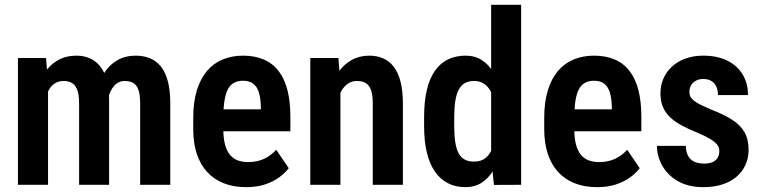

<svg xmlns="http://www.w3.org/2000/svg" viewBox="-20 -770 3178 800"><path d="M180.2 -419.9V0H54.7V-528.3H171.9ZM161.1 -282.7 122.6 -282.2Q122.1 -337.4 132.8 -384.3Q143.6 -431.2 165.5 -465.6Q187.5 -500 221.2 -519Q254.9 -538.1 299.3 -538.1Q328.1 -538.1 353 -527.6Q377.9 -517.1 396.2 -494.9Q414.6 -472.7 424.6 -437.3Q434.6 -401.9 434.6 -352.5V0H309.6V-338.4Q309.6 -375 302 -395.3Q294.4 -415.5 280 -424.1Q265.6 -432.6 244.6 -432.6Q222.7 -432.6 206.3 -421.1Q189.9 -409.7 180.2 -388.9Q170.4 -368.2 165.5 -341.1Q160.6 -314 161.1 -282.7ZM424.8 -304.7 373.5 -295.4Q372.6 -345.7 383.1 -389.9Q393.6 -434.1 415 -467.3Q436.5 -500.5 469.2 -519.3Q502 -538.1 545.4 -538.1Q578.1 -538.1 604.7 -527.3Q631.3 -516.6 650.4 -492.9Q669.4 -469.2 679.4 -431.4Q689.5 -393.6 689.5 -339.4V0H564V-339.4Q564 -377 556.2 -397.2Q548.3 -417.5 534.2 -425Q520 -432.6 499.5 -432.6Q481 -432.6 467 -422.6Q453.1 -412.6 443.6 -395Q434.1 -377.4 429.4 -354.5Q424.8 -331.5 424.8 -304.7Z M1005.9 9.8Q953.1 9.8 912.4 -6.3Q871.6 -22.5 843.3 -53.2Q814.9 -84 800 -128.9Q785.2 -173.8 785.2 -231.9V-279.3Q785.2 -345.2 800.3 -393.8Q815.4 -442.4 842.5 -474.4Q869.6 -506.3 908 -522.2Q946.3 -538.1 992.7 -538.1Q1042.5 -538.1 1079.8 -521.7Q1117.2 -505.4 1141.6 -473.1Q1166 -440.9 1178 -393.3Q1189.9 -345.7 1189.9 -283.2V-223.1H841.3V-314.5H1066.9V-326.7Q1065.9 -360.8 1058.6 -384.8Q1051.3 -408.7 1035.4 -421.1Q1019.5 -433.6 992.2 -433.6Q970.7 -433.6 955.1 -425Q939.5 -416.5 929.9 -398.7Q920.4 -380.9 915.5 -351.3Q910.6 -321.8 910.6 -279.3V-231.9Q910.6 -194.3 917.5 -168.2Q924.3 -142.1 937.5 -125.7Q950.7 -109.4 969.7 -102.1Q988.8 -94.7 1014.2 -94.7Q1052.2 -94.7 1081.1 -108.6Q1109.9 -122.6 1130.9 -146L1183.1 -69.3Q1168.9 -50.3 1144.5 -32Q1120.1 -13.7 1085.7 -2Q1051.3 9.8 1005.9 9.8Z M1398.4 -415.5V0H1272.9V-528.3H1390.1ZM1377.9 -282.7 1341.8 -282.2Q1340.8 -340.3 1353.3 -387.5Q1365.7 -434.6 1389.2 -468.3Q1412.6 -502 1445.3 -520Q1478 -538.1 1518.6 -538.1Q1549.8 -538.1 1575.4 -527.3Q1601.1 -516.6 1619.6 -493.2Q1638.2 -469.7 1648.4 -431.6Q1658.7 -393.6 1658.7 -338.4V0H1533.2V-339.4Q1533.2 -375 1525.6 -395.3Q1518.1 -415.5 1503.7 -424.1Q1489.3 -432.6 1466.8 -432.6Q1445.8 -432.6 1429.2 -421.1Q1412.6 -409.7 1401.1 -388.9Q1389.6 -368.2 1383.8 -341.1Q1377.9 -314 1377.9 -282.7Z M2026.4 -113.3V-750H2151.4V0L2038.1 0.5ZM1747.1 -244.1V-282.2Q1747.1 -347.2 1758.5 -395.3Q1770 -443.4 1792.2 -475.1Q1814.5 -506.8 1846.7 -522.5Q1878.9 -538.1 1919.9 -538.1Q1958.5 -538.1 1987.3 -519.8Q2016.1 -501.5 2035.9 -468.3Q2055.7 -435.1 2067.9 -389.4Q2080.1 -343.8 2085 -289.1V-234.4Q2079.1 -182.1 2067.1 -137.2Q2055.2 -92.3 2035.2 -59.6Q2015.1 -26.9 1986.6 -8.5Q1958 9.8 1919.4 9.8Q1878.4 9.8 1846.4 -6.6Q1814.5 -22.9 1792.2 -54.9Q1770 -86.9 1758.5 -134.5Q1747.1 -182.1 1747.1 -244.1ZM1872.6 -282.2V-244.1Q1872.6 -205.6 1877 -177.5Q1881.3 -149.4 1890.9 -131.6Q1900.4 -113.8 1916.3 -105.2Q1932.1 -96.7 1955.1 -96.7Q1984.4 -96.7 2002.7 -111.3Q2021 -126 2030.8 -151.6Q2040.5 -177.2 2043.5 -210V-313Q2042 -339.4 2035.6 -361.3Q2029.3 -383.3 2018.6 -399.2Q2007.8 -415 1992.2 -423.8Q1976.6 -432.6 1955.6 -432.6Q1932.6 -432.6 1916.7 -423.6Q1900.9 -414.6 1891.4 -396.5Q1881.8 -378.4 1877.2 -349.9Q1872.6 -321.3 1872.6 -282.2Z M2468.3 9.8Q2415.5 9.8 2374.8 -6.3Q2334 -22.5 2305.7 -53.2Q2277.3 -84 2262.5 -128.9Q2247.6 -173.8 2247.6 -231.9V-279.3Q2247.6 -345.2 2262.7 -393.8Q2277.8 -442.4 2304.9 -474.4Q2332 -506.3 2370.4 -522.2Q2408.7 -538.1 2455.1 -538.1Q2504.9 -538.1 2542.2 -521.7Q2579.6 -505.4 2604 -473.1Q2628.4 -440.9 2640.4 -393.3Q2652.3 -345.7 2652.3 -283.2V-223.1H2303.7V-314.5H2529.3V-326.7Q2528.3 -360.8 2521 -384.8Q2513.7 -408.7 2497.8 -421.1Q2481.9 -433.6 2454.6 -433.6Q2433.1 -433.6 2417.5 -425Q2401.9 -416.5 2392.3 -398.7Q2382.8 -380.9 2377.9 -351.3Q2373 -321.8 2373 -279.3V-231.9Q2373 -194.3 2379.9 -168.2Q2386.7 -142.1 2399.9 -125.7Q2413.1 -109.4 2432.1 -102.1Q2451.2 -94.7 2476.6 -94.7Q2514.6 -94.7 2543.5 -108.6Q2572.3 -122.6 2593.3 -146L2645.5 -69.3Q2631.3 -50.3 2606.9 -32Q2582.5 -13.7 2548.1 -2Q2513.7 9.8 2468.3 9.8Z M2977.1 -141.1Q2977.1 -156.2 2967.5 -168Q2958 -179.7 2937.5 -191.9Q2917 -204.1 2883.3 -218.3Q2846.7 -232.9 2818.6 -248.3Q2790.5 -263.7 2771 -282.5Q2751.5 -301.3 2741.7 -325.4Q2731.9 -349.6 2731.9 -381.3Q2731.9 -414.1 2744.1 -442.4Q2756.3 -470.7 2779.5 -492.2Q2802.7 -513.7 2835.9 -525.9Q2869.1 -538.1 2910.6 -538.1Q2968.8 -538.1 3010.5 -517.3Q3052.2 -496.6 3074.5 -459.5Q3096.7 -422.4 3096.7 -374H2971.7Q2971.7 -392.6 2965.3 -407.7Q2959 -422.9 2945.3 -431.9Q2931.6 -440.9 2910.2 -440.9Q2892.1 -440.9 2879.2 -433.6Q2866.2 -426.3 2859.4 -414.3Q2852.5 -402.3 2852.5 -387.2Q2852.5 -375.5 2857.2 -366.7Q2861.8 -357.9 2872.1 -349.9Q2882.3 -341.8 2899.7 -333.3Q2917 -324.7 2942.9 -313.5Q2995.6 -293.5 3030.3 -271.2Q3064.9 -249 3082 -219.5Q3099.1 -189.9 3099.1 -146Q3099.1 -111.3 3085.9 -82.5Q3072.8 -53.7 3048.1 -33Q3023.4 -12.2 2988.8 -1.2Q2954.1 9.8 2911.1 9.8Q2848.1 9.8 2804.9 -15.1Q2761.7 -40 2739.5 -79.6Q2717.3 -119.1 2717.3 -162.1H2837.4Q2838.4 -133.8 2848.9 -117.4Q2859.4 -101.1 2876.5 -94.7Q2893.6 -88.4 2913.1 -88.4Q2934.6 -88.4 2948.7 -94.5Q2962.9 -100.6 2970 -112.5Q2977.1 -124.5 2977.1 -141.1Z"/></svg>

Font: Roboto Condensed SemiBold
Style: Regular
Weight: 600
Designer: Christian Robertson
Foundry: Google
Version: Version 3.008; 2023